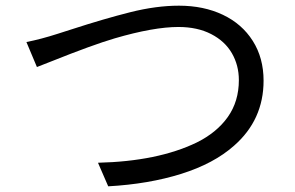

<svg xmlns="http://www.w3.org/2000/svg" viewBox="-20 -670 1040 676"><path d="M183 -551 233 -567Q347 -604 438.5 -627Q530 -650 610 -650Q697 -650 764.5 -618Q832 -586 870 -526Q908 -466 908 -386Q908 -248 804 -157Q733 -94 618.5 -58Q504 -22 361 -14L325 -97Q535 -102 672 -168Q743 -203 782 -258Q821 -313 821 -388Q821 -440 796.5 -482.5Q772 -525 723.5 -550Q675 -575 608 -575Q521 -575 384 -535Q306 -512 161 -454L110 -434L73 -522Q124 -532 183 -551Z"/></svg>

Font: Merged Yaku Han JP
Style: Regular
Weight: 400
Designer: Ryoko NISHIZUKA 西塚涼子 (kana, bopomofo & ideographs); Paul D. Hunt (Latin, Greek & Cyrillic); Sandoll Communications 산돌커뮤니
Foundry: Adobe
Version: Version 2.004